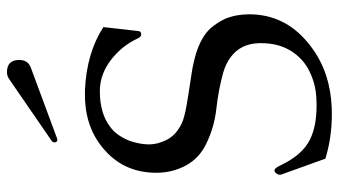

<svg xmlns="http://www.w3.org/2000/svg" viewBox="-236 -742 996 565"><g transform="rotate(-90 262.5 -459.0)"><path d="M138.2 -789.6Q136.2 -788.6 134.8 -788.6Q126.5 -788.6 126.5 -797.4Q126.5 -801.3 129.9 -804.7L313 -930.7Q322.3 -937 333 -937Q369.1 -937 369.1 -900.9Q369.1 -875 346.2 -866.7ZM261.2 -26.9Q300.8 -29.3 337.2 -47.6Q373.5 -65.9 395.5 -101.1Q418.5 -137.7 418.5 -189.5V-194.8Q417 -250 376.5 -279.3Q357.9 -293 331.5 -300.8Q279.8 -314.9 225.8 -320.8Q171.9 -326.7 123.5 -350.1Q80.1 -370.6 58.6 -410.4Q37.1 -450.2 37.1 -497.1Q37.1 -588.9 101.1 -647Q166.5 -707.5 266.1 -707.5H280.8Q389.6 -702.6 465.8 -653.3L454.1 -550.8Q453.1 -542 444.8 -542H442.9Q436.5 -542.5 430.7 -555.7Q409.7 -599.6 369.6 -630.6Q329.6 -661.6 283.2 -663.6H275.4Q230.5 -663.6 195.3 -647.5Q172.4 -635.7 158.7 -621.6Q146 -607.9 136.2 -587.9Q128.4 -571.8 124 -550.3Q120.6 -534.7 120.6 -520.5Q120.6 -501.5 126.5 -485.4Q136.7 -452.6 161.6 -435.1Q180.7 -420.9 203.1 -415.5Q215.3 -412.1 232.9 -408.9Q250.5 -405.8 269.5 -402.8Q297.4 -398.4 328.4 -393.8Q359.4 -389.2 388.7 -380.4Q437.5 -364.7 461.4 -338.9Q479 -318.8 490.2 -294.9Q503.4 -262.7 503.4 -224.1Q503.4 -119.6 418.5 -50.3Q374.5 -14.2 321.3 2.9Q278.3 16.6 229.5 18.6Q218.8 19 208.5 19Q140.6 19 78.6 0L32.2 -128.9Q31.2 -131.3 31.2 -133.8Q31.2 -138.7 34.7 -143.6Q38.6 -149.9 44.9 -149.9Q50.8 -148.4 57.1 -135.7Q88.4 -67.9 135.7 -44.9Q174.8 -25.9 234.9 -25.9Q247.6 -25.9 261.2 -26.9Z"/></g></svg>

Font: Caudex
Style: Regular
Weight: 400
Version: Version 1.01